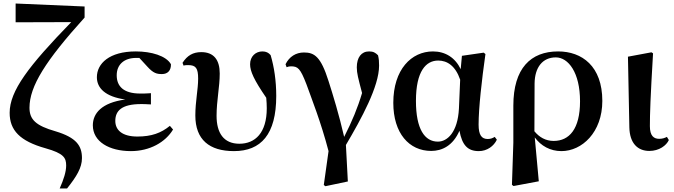

<svg xmlns="http://www.w3.org/2000/svg" viewBox="-20 -845 3842 1094"><path d="M320 229H362C416 161 447 111 447 56C447 -14 416 -61 296 -97C184 -129 148 -164 148 -231C148 -354 240 -499 462 -745V-808L69 -825V-718L386 -719C142 -468 35 -327 35 -202C35 -103 93 -41 240 0C343 29 357 54 357 98C357 134 343 177 320 229Z M726 16C834 16 923 -35 966 -107L948 -128C898 -87 843 -67 763 -67C676 -67 637 -104 637 -156C637 -212 671 -252 784 -252C796 -252 809 -252 840 -250V-314C815 -312 799 -312 779 -312C682 -312 645 -355 645 -416C645 -477 687 -515 756 -515H774L819 -466C854 -427 874 -423 903 -423C936 -423 955 -444 954 -479C927 -527 842 -552 754 -552C603 -552 532 -483 532 -405C532 -343 580 -294 694 -278C558 -260 509 -198 509 -131C509 -38 602 16 726 16Z M1313 16C1467 16 1554 -79 1554 -298C1554 -385 1542 -464 1522 -531C1510 -545 1496 -552 1475 -552C1437 -552 1405 -524 1405 -479C1405 -439 1427 -390 1497 -288C1499 -267 1500 -247 1500 -228C1500 -88 1434 -26 1344 -26C1254 -26 1214 -88 1214 -185C1214 -272 1232 -350 1232 -426C1232 -503 1199 -548 1127 -548C1080 -548 1047 -529 1020 -487L1026 -471C1034 -474 1043 -474 1053 -474C1096 -474 1109 -456 1109 -397C1109 -336 1093 -267 1093 -187C1093 -49 1173 16 1313 16Z M1825 209 1834 216 1962 189 1951 -19C2040 -170 2140 -353 2140 -471C2140 -495 2139 -509 2134 -530C2119 -545 2107 -552 2083 -552C2039 -552 2013 -518 2013 -461C2013 -428 2021 -399 2043 -315C2018 -230 1986 -154 1941 -65C1912 -191 1877 -305 1852 -383C1808 -523 1771 -546 1712 -546C1666 -546 1628 -522 1607 -479L1613 -462C1622 -466 1630 -467 1638 -467C1677 -467 1691 -456 1726 -365C1756 -281 1808 -152 1852 16Z M2437 15C2499 15 2561 -15 2598 -100C2613 -18 2645 16 2708 16C2756 16 2794 -13 2811 -49L2799 -65C2787 -58 2776 -53 2759 -53C2724 -53 2707 -76 2707 -135C2707 -229 2725 -389 2746 -537L2736 -545L2612 -527L2605 -451C2574 -516 2518 -552 2447 -552C2324 -552 2221 -449 2221 -259C2221 -86 2311 15 2437 15ZM2602 -391 2595 -227C2588 -90 2528 -38 2475 -38C2400 -38 2350 -109 2350 -270C2350 -441 2408 -500 2477 -500C2528 -500 2575 -470 2602 -391Z M2897 208 2906 215 3050 188 3027 -62C3062 -14 3115 16 3179 16C3296 16 3412 -91 3412 -270C3412 -468 3296 -552 3160 -552C3004 -552 2905 -456 2905 -243V-32ZM3025 -97 3026 -369C3027 -462 3072 -518 3147 -518C3218 -518 3285 -432 3285 -268C3285 -109 3223 -42 3135 -42C3089 -42 3053 -63 3025 -97Z M3680 15C3736 15 3777 -16 3791 -47L3780 -65C3768 -59 3755 -54 3736 -54C3706 -54 3683 -70 3683 -126C3683 -197 3686 -288 3701 -541L3692 -547L3558 -522L3566 -119C3568 -29 3613 15 3680 15Z"/></svg>

Font: Source Han Serif CN
Style: Bold
Weight: 700
Designer: Ryoko NISHIZUKA 西塚涼子 (kana & ideographs); Frank Grießhammer (Latin, Greek & Cyrillic); Wenlong ZHANG 张文龙 (bopomofo); San
Foundry: Adobe
Version: Version 2.003;hotconv 1.1.1;makeotfexe 2.6.0